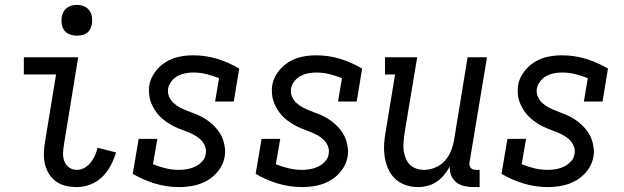

<svg xmlns="http://www.w3.org/2000/svg" viewBox="-20 -753 2540 781"><path d="M293 8Q270 8 248 3Q226 -2 208.5 -14.5Q191 -27 179.5 -45.5Q168 -64 163 -85Q158 -106 158.5 -129.5Q159 -153 163 -175L208 -450H77V-520H298L240 -164Q237 -147 236.5 -129.5Q236 -112 242 -96.5Q248 -81 261.5 -71.5Q275 -62 293 -62Q309 -62 324 -70.5Q339 -79 349.5 -92.5Q360 -106 366.5 -121Q373 -136 377 -152L452 -133Q444 -106 430.5 -80Q417 -54 396 -33.5Q375 -13 347.5 -2.5Q320 8 293 8ZM293 -608Q278 -608 264 -613Q250 -618 241.5 -629.5Q233 -641 231 -655.5Q229 -670 231 -685Q233 -695 238.5 -705Q244 -715 253 -721.5Q262 -728 272 -730.5Q282 -733 293 -733Q308 -733 321.5 -727.5Q335 -722 343.5 -710.5Q352 -699 354 -684.5Q356 -670 354 -655Q352 -645 347 -635Q342 -625 333 -618.5Q324 -612 313.5 -610Q303 -608 293 -608Z M709 8Q658 8 610 -6.5Q562 -21 520 -46L544 -188H620L602 -85Q627 -75 653.5 -68.5Q680 -62 709 -62Q725 -62 742 -65Q759 -68 774.5 -75.5Q790 -83 802.5 -96.5Q815 -110 817 -127Q820 -144 813.5 -159.5Q807 -175 795 -186Q783 -197 768.5 -204.5Q754 -212 738.5 -218Q723 -224 707.5 -230Q692 -236 678 -244Q664 -252 651 -261.5Q638 -271 627 -283Q616 -295 607.5 -309Q599 -323 593.5 -338Q588 -353 586.5 -370Q585 -387 587 -405Q592 -434 610 -459Q628 -484 653.5 -500Q679 -516 708 -522Q737 -528 765 -528Q817 -528 864 -513.5Q911 -499 953 -474L931 -340H855L871 -435Q846 -445 820 -451.5Q794 -458 766 -458Q750 -458 734 -455Q718 -452 703.5 -444.5Q689 -437 678 -423Q667 -409 664 -394Q661 -376 667.5 -360.5Q674 -345 686 -334Q698 -323 712.5 -315.5Q727 -308 742.5 -302Q758 -296 773.5 -290Q789 -284 803 -276.5Q817 -269 830 -259Q843 -249 854 -237.5Q865 -226 874 -212Q883 -198 888 -182.5Q893 -167 895 -150Q897 -133 894 -116Q889 -86 870 -60.5Q851 -35 824.5 -19.5Q798 -4 768 2Q738 8 709 8Z M1209 8Q1158 8 1110 -6.5Q1062 -21 1020 -46L1044 -188H1120L1102 -85Q1127 -75 1153.5 -68.5Q1180 -62 1209 -62Q1225 -62 1242 -65Q1259 -68 1274.5 -75.5Q1290 -83 1302.5 -96.5Q1315 -110 1317 -127Q1320 -144 1313.5 -159.5Q1307 -175 1295 -186Q1283 -197 1268.5 -204.5Q1254 -212 1238.5 -218Q1223 -224 1207.5 -230Q1192 -236 1178 -244Q1164 -252 1151 -261.5Q1138 -271 1127 -283Q1116 -295 1107.5 -309Q1099 -323 1093.5 -338Q1088 -353 1086.5 -370Q1085 -387 1087 -405Q1092 -434 1110 -459Q1128 -484 1153.5 -500Q1179 -516 1208 -522Q1237 -528 1265 -528Q1317 -528 1364 -513.5Q1411 -499 1453 -474L1431 -340H1355L1371 -435Q1346 -445 1320 -451.5Q1294 -458 1266 -458Q1250 -458 1234 -455Q1218 -452 1203.5 -444.5Q1189 -437 1178 -423Q1167 -409 1164 -394Q1161 -376 1167.5 -360.5Q1174 -345 1186 -334Q1198 -323 1212.5 -315.5Q1227 -308 1242.5 -302Q1258 -296 1273.5 -290Q1289 -284 1303 -276.5Q1317 -269 1330 -259Q1343 -249 1354 -237.5Q1365 -226 1374 -212Q1383 -198 1388 -182.5Q1393 -167 1395 -150Q1397 -133 1394 -116Q1389 -86 1370 -60.5Q1351 -35 1324.5 -19.5Q1298 -4 1268 2Q1238 8 1209 8Z M1680 8Q1654 8 1629.5 -0.5Q1605 -9 1587 -26Q1569 -43 1559 -66Q1549 -89 1545 -114.5Q1541 -140 1542.5 -166.5Q1544 -193 1549 -219L1587 -450H1546V-520H1677L1625 -208Q1623 -191 1621.5 -174Q1620 -157 1622 -141Q1624 -125 1630 -110Q1636 -95 1646.5 -84Q1657 -73 1672.5 -67.5Q1688 -62 1704 -62Q1727 -62 1749.5 -71Q1772 -80 1788.5 -98Q1805 -116 1814 -138Q1823 -160 1827 -183L1882 -520H1961L1890 -93Q1889 -87 1890 -81Q1891 -75 1894.5 -70.5Q1898 -66 1904 -64Q1910 -62 1916 -62H1931V8H1904Q1886 8 1867.5 3.5Q1849 -1 1835.5 -12Q1822 -23 1815 -40Q1808 -57 1810 -76Q1800 -58 1786.5 -41.5Q1773 -25 1756 -13.5Q1739 -2 1719 3Q1699 8 1680 8Z M2209 8Q2158 8 2110 -6.5Q2062 -21 2020 -46L2044 -188H2120L2102 -85Q2127 -75 2153.5 -68.5Q2180 -62 2209 -62Q2225 -62 2242 -65Q2259 -68 2274.5 -75.5Q2290 -83 2302.5 -96.5Q2315 -110 2317 -127Q2320 -144 2313.5 -159.5Q2307 -175 2295 -186Q2283 -197 2268.5 -204.5Q2254 -212 2238.5 -218Q2223 -224 2207.5 -230Q2192 -236 2178 -244Q2164 -252 2151 -261.5Q2138 -271 2127 -283Q2116 -295 2107.5 -309Q2099 -323 2093.5 -338Q2088 -353 2086.5 -370Q2085 -387 2087 -405Q2092 -434 2110 -459Q2128 -484 2153.5 -500Q2179 -516 2208 -522Q2237 -528 2265 -528Q2317 -528 2364 -513.5Q2411 -499 2453 -474L2431 -340H2355L2371 -435Q2346 -445 2320 -451.5Q2294 -458 2266 -458Q2250 -458 2234 -455Q2218 -452 2203.5 -444.5Q2189 -437 2178 -423Q2167 -409 2164 -394Q2161 -376 2167.5 -360.5Q2174 -345 2186 -334Q2198 -323 2212.5 -315.5Q2227 -308 2242.5 -302Q2258 -296 2273.5 -290Q2289 -284 2303 -276.5Q2317 -269 2330 -259Q2343 -249 2354 -237.5Q2365 -226 2374 -212Q2383 -198 2388 -182.5Q2393 -167 2395 -150Q2397 -133 2394 -116Q2389 -86 2370 -60.5Q2351 -35 2324.5 -19.5Q2298 -4 2268 2Q2238 8 2209 8Z"/></svg>

Font: Iosevka Gothic
Style: Italic
Weight: 400
Italic angle: -9°
Monospace: yes
Designer: Belleve Invis
Foundry: Belleve Invis
Version: Version 15.5.1; ttfautohint (v1.8.4)